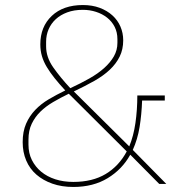

<svg xmlns="http://www.w3.org/2000/svg" viewBox="-20 -730 717 762"><path d="M497 -116Q465 -58 407.5 -23Q350 12 271 12Q225 12 188 -1Q151 -14 124.5 -37Q98 -60 84 -93Q70 -126 70 -166Q70 -208 83.5 -239Q97 -270 120 -294Q143 -318 173.5 -336Q204 -354 239 -371Q215 -397 197 -419.5Q179 -442 166 -463.5Q153 -485 146.5 -507Q140 -529 140 -554Q140 -624 185.5 -667Q231 -710 309 -710Q346 -710 375.5 -699Q405 -688 426 -669Q447 -650 458 -624.5Q469 -599 469 -570Q469 -534 455 -505.5Q441 -477 415.5 -453Q390 -429 353.5 -408.5Q317 -388 273 -367L493 -149Q510 -190 517.5 -242Q525 -294 525 -351H634V-331H544Q542 -275 534 -226Q526 -177 507 -135L640 0H612ZM309 -691Q274 -691 247 -681Q220 -671 201.5 -654Q183 -637 173 -614Q163 -591 163 -564V-546Q163 -503 191 -463Q219 -423 259 -380Q300 -399 334.5 -418.5Q369 -438 393.5 -460Q418 -482 432 -506.5Q446 -531 446 -560V-574Q446 -602 435 -623.5Q424 -645 405 -660Q386 -675 361 -683Q336 -691 309 -691ZM93 -156Q93 -122 106.5 -95Q120 -68 143.5 -48.5Q167 -29 199.5 -18.5Q232 -8 271 -8Q347 -8 399.5 -39.5Q452 -71 483 -129L253 -358Q220 -342 191 -325Q162 -308 140.5 -287Q119 -266 106 -239Q93 -212 93 -176Z"/></svg>

Font: IBM Plex Sans Devanagari Thin
Style: Regular
Weight: 100
Designer: Mike Abbink, Paul van der Laan, Pieter van Rosmalen, Erin McLaughlin
Foundry: Bold Monday
Version: Version 1.1